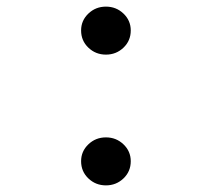

<svg xmlns="http://www.w3.org/2000/svg" viewBox="-20 -558 640 580"><path d="M300 2Q269 2 247 -19Q225 -40 225 -71Q225 -101 247 -122Q269 -143 300 -143Q331 -143 353 -122Q375 -101 375 -71Q375 -40 353 -19Q331 2 300 2ZM300 -393Q269 -393 247 -414Q225 -435 225 -466Q225 -496 247 -517Q269 -538 300 -538Q331 -538 353 -517Q375 -496 375 -466Q375 -435 353 -414Q331 -393 300 -393Z"/></svg>

Font: DM Mono
Style: Regular
Weight: 400
Designer: Colophon Foundry
Foundry: Colophon Foundry
Version: Version 1.000; ttfautohint (v1.8.2.53-6de2)